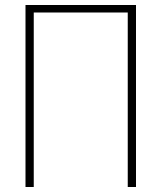

<svg xmlns="http://www.w3.org/2000/svg" viewBox="-20 -748 646 768"><path d="M82 0V-728H524V0H491V-698H115V0Z"/></svg>

Font: Murecho ExtraLight
Style: Regular
Weight: 200
Designer: Neil Summerour
Foundry: Positype
Version: Version 1.010; ttfautohint (v1.8.3)